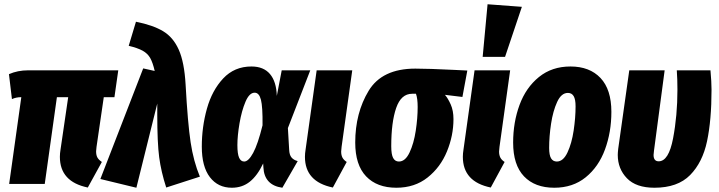

<svg xmlns="http://www.w3.org/2000/svg" viewBox="-20 -863 3372 901"><path d="M433 -174Q431 -158 431 -153Q431 -135 437 -124Q443 -113 458 -103L392 17Q261 -10 261 -127Q261 -143 264 -161L300 -407H247L190 0H23L80 -407H79Q56 -407 36 -398L22 -515Q63 -533 112 -533H535L517 -407H467Z M851 -466Q861 -285 874.5 -195.5Q888 -106 918 -34L760 17Q736 -57 727 -125Q718 -193 718 -326V-377L620 18L451 -23L652 -542L706 -530Q697 -569 685 -590.5Q673 -612 649.5 -625Q626 -638 584 -648L618 -761Q698 -745 745.5 -716.5Q793 -688 819 -629.5Q845 -571 851 -466Z M1279 -413 1302 -533H1436L1331 -262L1337 -160Q1338 -136 1348 -124Q1358 -112 1377 -107L1305 18Q1220 6 1216 -78L1215 -96Q1188 -39 1152.5 -10.5Q1117 18 1068 18Q1003 18 965 -31.5Q927 -81 927 -175Q927 -267 951 -353Q975 -439 1027.5 -495Q1080 -551 1160 -551Q1217 -551 1247 -515.5Q1277 -480 1279 -413ZM1094 -182Q1094 -141 1102 -123Q1110 -105 1126 -105Q1146 -105 1168 -145.5Q1190 -186 1212 -275Q1213 -362 1204.5 -395Q1196 -428 1175 -428Q1150 -428 1132 -385.5Q1114 -343 1104 -284.5Q1094 -226 1094 -182Z M1583 -174Q1581 -158 1581 -152Q1581 -135 1587 -123.5Q1593 -112 1607 -103L1542 17Q1411 -10 1411 -127Q1411 -143 1414 -161L1466 -533H1633Z M1647 -194Q1647 -333 1710 -437Q1773 -541 1929 -541Q1990 -541 2112 -535L2173 -532L2150 -408L2068 -418Q2082 -402 2095 -373Q2108 -344 2108 -304Q2108 -227 2077.5 -152.5Q2047 -78 1986.5 -30Q1926 18 1840 18Q1749 18 1698 -35.5Q1647 -89 1647 -194ZM1940 -361Q1940 -401 1932 -423H1914Q1862 -423 1839 -356Q1816 -289 1816 -177Q1816 -138 1825 -121.5Q1834 -105 1852 -105Q1882 -105 1902 -147.5Q1922 -190 1931 -249.5Q1940 -309 1940 -361Z M2324 -174Q2322 -158 2322 -152Q2322 -135 2328 -123.5Q2334 -112 2348 -103L2283 17Q2152 -10 2152 -127Q2152 -143 2155 -161L2207 -533H2374ZM2268 -843 2429 -831 2350 -596H2245Z M2388 -194Q2388 -289 2418 -370.5Q2448 -452 2509 -501.5Q2570 -551 2657 -551Q2747 -551 2798 -497Q2849 -443 2849 -338Q2849 -243 2819 -161.5Q2789 -80 2728.5 -31Q2668 18 2581 18Q2490 18 2439 -35.5Q2388 -89 2388 -194ZM2681 -364Q2681 -397 2672 -412Q2663 -427 2645 -427Q2614 -427 2594.5 -384.5Q2575 -342 2566 -282.5Q2557 -223 2557 -169Q2557 -135 2566 -120Q2575 -105 2593 -105Q2623 -105 2643 -147.5Q2663 -190 2672 -250.5Q2681 -311 2681 -364Z M3319 -442Q3319 -300 3298 -200.5Q3277 -101 3218.5 -41.5Q3160 18 3051 18Q2965 18 2922 -26.5Q2879 -71 2879 -136Q2879 -146 2881 -164L2933 -533H3099L3049 -156Q3047 -142 3047 -136Q3047 -106 3071 -106Q3118 -106 3138.5 -213.5Q3159 -321 3159 -442Q3159 -491 3156 -533H3314Q3319 -478 3319 -442Z"/></svg>

Font: Fira Sans Extra Condensed ExtraBold
Style: Italic
Weight: 800
Width: 3
Italic angle: -8°
Designer: Carrois Corporate & Edenspiekermann AG
Foundry: Carrois Corporate GbR & Edenspiekermann AG
Version: Version 4.203